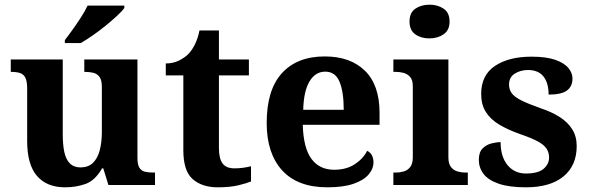

<svg xmlns="http://www.w3.org/2000/svg" viewBox="-20 -790 2523 820"><path d="M258 10Q180 10 138 -38.5Q96 -87 96 -188V-412Q96 -441 89 -456.5Q82 -472 67 -477.5Q52 -483 28 -483H26V-536H248V-216Q248 -173 254.5 -141.5Q261 -110 278 -92.5Q295 -75 324 -75Q356 -75 376 -93.5Q396 -112 405.5 -146.5Q415 -181 415 -227V-419Q415 -448 405 -461.5Q395 -475 379 -479Q363 -483 343 -483H340V-536H567V-116Q567 -87 575.5 -73.5Q584 -60 599.5 -56.5Q615 -53 634 -53H642V0H443L421 -71H416Q386 -19 345.5 -4.5Q305 10 258 10ZM257 -619Q272 -638 290.5 -664Q309 -690 326.5 -717Q344 -744 354 -766H511V-756Q502 -743 480.5 -723Q459 -703 432 -681Q405 -659 377 -639.5Q349 -620 325 -606H257Z M910 10Q843 10 803 -25Q763 -60 763 -148V-468H688V-519Q720 -519 745.5 -532Q771 -545 786 -561Q801 -577 813 -601.5Q825 -626 832 -660H915V-536H1043V-468H915V-158Q915 -113 930.5 -92Q946 -71 981 -71Q1001 -71 1018.5 -73.5Q1036 -76 1052 -80V-15Q1036 -8 999.5 1Q963 10 910 10Z M1378 10Q1251 10 1185 -62.5Q1119 -135 1119 -265Q1119 -406 1184 -477.5Q1249 -549 1367 -549Q1476 -549 1538.5 -488Q1601 -427 1601 -308V-257H1273Q1276 -157 1310.5 -111Q1345 -65 1407 -65Q1459 -65 1495 -88.5Q1531 -112 1548 -146Q1562 -139 1568.5 -126.5Q1575 -114 1575 -97Q1575 -69 1554 -44.5Q1533 -20 1489.5 -5Q1446 10 1378 10ZM1448 -321Q1448 -398 1430 -441Q1412 -484 1369 -484Q1327 -484 1302 -442.5Q1277 -401 1275 -321Z M1660 0V-53H1672Q1687 -53 1703.5 -57.5Q1720 -62 1731.5 -76Q1743 -90 1743 -118V-422Q1743 -449 1731 -462Q1719 -475 1702.5 -479Q1686 -483 1672 -483H1660V-536H1895V-118Q1895 -90 1906.5 -76Q1918 -62 1935 -57.5Q1952 -53 1966 -53H1978V0ZM1814 -626Q1778 -626 1753.5 -643.5Q1729 -661 1729 -698Q1729 -736 1754 -753Q1779 -770 1815 -770Q1849 -770 1874.5 -753Q1900 -736 1900 -698Q1900 -661 1874.5 -643.5Q1849 -626 1814 -626Z M2226 10Q2154 10 2109.5 -5.5Q2065 -21 2045 -47.5Q2025 -74 2025 -107Q2025 -140 2041 -156Q2057 -172 2079 -177.5Q2101 -183 2118 -183Q2118 -121 2147.5 -85Q2177 -49 2226 -49Q2278 -49 2301.5 -69Q2325 -89 2325 -117Q2325 -139 2314 -155.5Q2303 -172 2276 -186.5Q2249 -201 2202 -217Q2148 -236 2111 -258.5Q2074 -281 2054.5 -312.5Q2035 -344 2035 -389Q2035 -469 2094 -508.5Q2153 -548 2250 -548Q2313 -548 2351.5 -534.5Q2390 -521 2407.5 -499.5Q2425 -478 2425 -455Q2425 -421 2401.5 -403.5Q2378 -386 2323 -386Q2323 -436 2301 -463.5Q2279 -491 2235 -491Q2203 -491 2178.5 -475.5Q2154 -460 2154 -429Q2154 -408 2165.5 -392Q2177 -376 2207 -361Q2237 -346 2291 -327Q2336 -312 2370 -290.5Q2404 -269 2423.5 -238.5Q2443 -208 2443 -166Q2443 -83 2386.5 -36.5Q2330 10 2226 10Z"/></svg>

Font: Noto Serif Gujarati
Style: Bold
Weight: 700
Version: Version 2.102